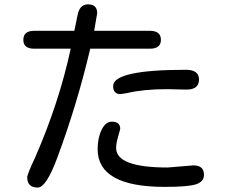

<svg xmlns="http://www.w3.org/2000/svg" viewBox="-20 -799 1040 871"><path d="M239.3 -82Q189.5 51.8 151.4 51.8Q103.5 51.8 103.5 5.9Q103.5 -8.8 138.7 -83Q248 -333 300.8 -578.1H134.8Q85.9 -578.1 85.9 -618.2Q85.9 -659.2 134.8 -659.2H317.4L331.1 -726.6Q339.8 -779.3 378.9 -779.3Q420.9 -779.3 420.9 -739.3L407.2 -659.2H660.2Q710 -659.2 710 -618.2Q710 -578.1 660.2 -578.1H389.6L388.7 -575.2Q329.1 -323.2 239.3 -82ZM882.8 -438.5Q882.8 -392.6 826.2 -392.6L737.3 -394.5Q630.9 -394.5 557.6 -377L527.3 -372.1Q493.2 -372.1 493.2 -408.2Q493.2 -482.4 823.2 -482.4Q882.8 -482.4 882.8 -438.5ZM905.3 -5.9Q905.3 25.4 869.1 37.1Q833 48.8 727.5 48.8Q422.9 48.8 422.9 -122.1Q422.9 -172.9 440.9 -210Q459 -247.1 487.3 -247.1Q525.4 -247.1 525.4 -213.9L514.6 -174.8Q506.8 -148.4 506.8 -127.9Q506.8 -39.1 740.2 -39.1L857.4 -48.8Q905.3 -48.8 905.3 -5.9Z"/></svg>

Font: jf-openhuninn-1.1
Style: Regular
Weight: 400
Designer: [Kosugi Maru]
      Designed by Motoya company      

      [Varela Round]
      Joe Prince(Latin component); Avraham Co
Foundry: justfont CO.,LTD.
Version: 1.1